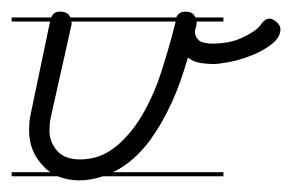

<svg xmlns="http://www.w3.org/2000/svg" viewBox="-20 -317 502 330"><path d="M364 -280H318Q318 -273 316.5 -269.5Q315 -266 315 -263Q315 -254 321.5 -248Q328 -242 347 -242Q357 -242 369.5 -244Q382 -246 393.5 -251Q405 -256 415 -262.5Q425 -269 430 -277Q436 -285 443 -285Q449 -285 455.5 -279Q462 -273 462 -267Q462 -253 447.5 -241.5Q433 -230 413 -222Q393 -214 374.5 -210.5Q356 -207 348 -207Q335 -207 323.5 -209Q312 -211 303 -218Q296 -194 289.5 -176Q283 -158 275.5 -141.5Q268 -125 259 -109Q250 -93 238 -76Q210 -39 178 -23Q176 -22 174 -21H364V-14H157Q136 -7 116 -7Q98 -7 82 -13L79 -14H0V-21H67Q60 -25 55 -31Q43 -43 36.5 -58.5Q30 -74 30 -93Q30 -100 30.5 -107Q31 -114 33 -122L66 -280H0V-287H68Q72 -297 83 -297Q93 -297 98 -292Q100 -289 101 -287H283Q287 -297 299 -297Q308 -297 313 -292Q315 -289 316 -287H364ZM103 -275 67 -114Q65 -104 65 -93Q65 -73 78 -58Q91 -43 118 -43Q152 -43 179 -65Q206 -87 226 -122Q246 -157 259 -199Q272 -240 282 -280H103Z"/></svg>

Font: Gruenewald VA 3. Klasse
Style: Regular
Weight: 400
Designer: Peter Wiegel
Foundry: Peter Wiegel, nach dem Schriftentwurf von Dr. H. Gr¸newald
Version: Version 0.007